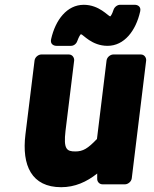

<svg xmlns="http://www.w3.org/2000/svg" viewBox="-20 -743 643 800"><path d="M86 -183C70 -53 112 37 235 37C292 37 341 15 385 -20V3C385 14 394 25 407 25H501C512 25 527 15 529 0L589 -491C590 -502 582 -516 567 -516H452C441 -516 426 -506 424 -491L384 -164C346 -124 326 -112 294 -112C258 -112 244 -121 253 -198L289 -491C290 -502 282 -516 267 -516H152C141 -516 126 -506 124 -491ZM193 -580C188 -559 204 -552 215 -552H276C287 -552 298 -560 302 -572C309 -591 315 -599 316 -600H318C326 -600 362 -552 428 -552C498 -552 546 -615 564 -695C569 -716 553 -723 542 -723H480C469 -723 457 -714 453 -702C447 -683 441 -676 440 -675H439C431 -675 394 -723 329 -723C259 -723 211 -660 193 -580Z"/></svg>

Font: Falling Sky
Style: BlkObl
Weight: 900
Designer: Paul D. Hunt
Foundry: Adobe Systems Incorporated
Version: Version 1.02